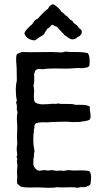

<svg xmlns="http://www.w3.org/2000/svg" viewBox="-20 -901 503 912"><path d="M59 -641C54 -622 58 -601 59 -580C59 -559 60 -537 60 -518C57 -507 56 -494 55 -481C55 -461 56 -440 60 -425C60 -420 56 -418 57 -411C60 -405 61 -397 60 -388C58 -377 64 -374 63 -364C57 -344 62 -321 62 -298C61 -269 60 -241 62 -216C58 -201 59 -184 62 -168C63 -161 58 -161 59 -154C62 -149 64 -143 60 -137C62 -131 61 -121 63 -115C63 -112 62 -109 62 -105C60 -94 61 -73 62 -61C62 -49 58 -38 63 -28C69 -23 74 -16 82 -14C106 -8 136 -11 159 -11C175 -11 191 -9 207 -9C222 -9 238 -9 251 -12C283 -8 319 -15 349 -9C355 -9 359 -13 366 -12C375 -13 388 -10 393 -16C400 -18 408 -20 410 -28C413 -49 416 -76 404 -88C380 -94 354 -91 330 -91C321 -91 313 -93 304 -93C298 -93 292 -90 286 -90C280 -89 273 -91 267 -91C260 -91 253 -89 246 -90C239 -90 233 -93 226 -93C220 -93 214 -91 208 -91C202 -91 195 -93 189 -93C180 -93 171 -88 161 -91C150 -96 143 -105 139 -116C137 -125 140 -138 139 -151C144 -155 140 -162 141 -165C141 -171 143 -176 144 -183L139 -213C138 -227 138 -250 139 -266C143 -273 138 -288 144 -293C141 -303 145 -309 150 -315C166 -322 192 -320 208 -320C212 -320 216 -321 219 -321C247 -322 272 -323 297 -323C307 -323 316 -321 327 -321C336 -321 346 -323 355 -321C372 -326 395 -324 407 -334C416 -352 404 -372 407 -394C392 -405 365 -403 339 -403C312 -412 279 -403 254 -410C247 -405 239 -409 227 -408C200 -406 161 -400 145 -417C139 -430 141 -454 142 -465C143 -477 140 -486 139 -496C145 -513 142 -531 142 -551C147 -556 145 -567 152 -569C158 -575 171 -574 182 -572C219 -578 258 -575 297 -575C322 -575 347 -580 371 -577C384 -580 403 -578 405 -592C407 -610 407 -639 396 -649C371 -655 343 -654 314 -654C307 -654 299 -656 292 -656C285 -655 278 -652 271 -652C257 -652 242 -654 227 -654C178 -654 133 -652 85 -654C76 -650 64 -649 59 -641ZM368 -742V-755C368 -757 366 -758 365 -760C357 -765 352 -772 346 -780C338 -787 328 -791 324 -802C320 -804 316 -806 312 -809C307 -816 301 -823 293 -827C285 -833 281 -841 272 -845C268 -852 261 -859 255 -865C248 -871 241 -878 231 -881C219 -878 213 -869 208 -859C198 -853 190 -845 182 -837L159 -812C153 -811 151 -807 146 -805C142 -798 136 -792 132 -785C124 -780 119 -772 111 -766C106 -758 98 -754 96 -742C102 -722 119 -712 143 -709C158 -714 165 -726 179 -730C182 -734 185 -737 190 -739C192 -750 201 -753 203 -763C208 -766 216 -772 219 -775C222 -780 224 -783 230 -783C237 -780 242 -776 250 -774C262 -760 276 -747 288 -733C298 -729 308 -715 323 -714C332 -714 342 -717 348 -725C358 -727 363 -735 368 -742Z"/></svg>

Font: FuturaRener
Style: Regular
Weight: 400
Designer: BSozoo
Foundry: BSozoo
Version: Version 1.0